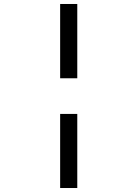

<svg xmlns="http://www.w3.org/2000/svg" viewBox="-20 -754 690 964"><path d="M282 -361V-734H368V-361ZM282 190V-182H368V190Z"/></svg>

Font: Azeret Mono Light
Style: Regular
Weight: 300
Designer: Martin Vácha
Foundry: Displaay
Version: Version 1.002